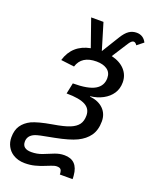

<svg xmlns="http://www.w3.org/2000/svg" viewBox="-215 -792 855 1087"><g transform="rotate(20 213.0 -248.5)"><path d="M401.9 -164.1Q401.9 -111.3 377.4 -76.7Q354 -43.9 311 -22.9Q268.1 -2 182.1 14.6L159.2 19Q90.3 31.2 71.8 38.6Q31.2 54.7 31.2 92.3Q31.2 135.7 85.4 135.7Q120.1 135.7 150.4 123.8Q180.7 111.8 209.7 99.9Q238.8 87.9 269 87.9Q349.6 87.9 356.9 178.2Q357.4 183.1 357.7 188.5Q357.9 193.8 357.9 199.7H281.2Q281.2 193.4 280.8 190.4Q279.8 176.8 273.4 169.4Q267.1 162.1 250 162.1Q237.3 162.1 217.8 169.9Q198.2 177.7 180.2 184.6Q158.7 193.4 131.8 200.4Q105 207.5 71.8 207.5Q29.8 207.5 -1 187.5Q-23.4 172.9 -36.1 148.9Q-48.8 125 -48.8 95.2Q-48.8 52.2 -30 24.4Q-11.2 -3.4 24.4 -21Q42.5 -29.3 72.5 -37.4Q102.5 -45.4 145 -52.7Q213.9 -64 246.1 -77.6Q278.3 -90.8 293.5 -111.3Q308.6 -131.8 308.6 -165Q308.6 -205.6 274.4 -224.6Q238.3 -244.6 160.2 -244.6L173.8 -310.1Q265.1 -310.1 306.2 -334Q347.2 -357.9 347.2 -404.8Q347.2 -438.5 322.8 -455.6Q298.3 -472.7 258.3 -472.7Q168.9 -472.7 147.5 -402.3L66.9 -412.1Q81.5 -461.9 115.2 -491.9Q148.9 -522 201.2 -532.2L143.6 -696.8H217.8L265.6 -538.1L330.6 -643.6Q350.6 -676.3 370.8 -689.9Q391.1 -703.6 416.5 -703.6Q436.5 -703.6 451.4 -694.1Q466.3 -684.6 475.6 -666L437.5 -635.7Q428.2 -650.4 417.5 -650.4Q405.3 -650.4 391.1 -628.9L328.1 -530.8Q379.9 -518.6 408.7 -487.1Q437.5 -455.6 437.5 -411.6Q437.5 -373.5 418.5 -344.7Q399.4 -315.9 365.7 -297.9Q332 -279.8 290.5 -275.4V-273.4Q343.3 -267.6 372.6 -238.3Q401.9 -209 401.9 -164.1Z"/></g></svg>

Font: Arimo
Style: Italic
Weight: 400
Italic angle: -12°
Designer: Steve Matteson
Foundry: Monotype Imaging Inc.
Version: Version 1.33